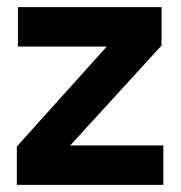

<svg xmlns="http://www.w3.org/2000/svg" viewBox="-20 -516 505 536"><path d="M27 0V-107L278 -386H30V-496H431V-389L176 -110H436V0Z"/></svg>

Font: DM Sans 9pt 36pt
Style: Bold
Weight: 700
Version: Version 4.004;gftools[0.9.30]